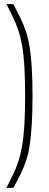

<svg xmlns="http://www.w3.org/2000/svg" viewBox="-20 -763 238 933"><path d="M11 150Q29 115 43.5 85Q58 55 69 22Q80 -11 87.5 -54Q95 -97 98.5 -156Q102 -215 102 -297Q102 -380 98.5 -439Q95 -498 87.5 -540.5Q80 -583 69 -615.5Q58 -648 43.5 -678.5Q29 -709 11 -743H45Q65 -705 80.5 -673Q96 -641 107 -607Q118 -573 124.5 -531Q131 -489 134.5 -432.5Q138 -376 138 -297Q138 -218 134.5 -161Q131 -104 125 -62Q119 -20 108 14Q97 48 81.5 80Q66 112 45 150Z"/></svg>

Font: Saira ExtraCondensed Thin
Style: Regular
Weight: 250
Width: 2
Designer: Hector Gatti with collaboration of the Omnibus-Type team
Foundry: Omnibus-Type
Version: Version 1.101